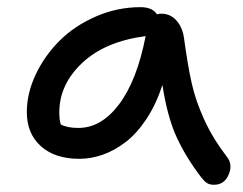

<svg xmlns="http://www.w3.org/2000/svg" viewBox="-20 -428 673 531"><path d="M199.2 11.2Q131.8 11.2 93 -23.7Q54.2 -58.6 54.2 -118.2Q54.2 -170.4 79.1 -222.7Q104 -274.9 145.3 -315.9Q186.5 -356.9 245.6 -382.6Q304.7 -408.2 368.2 -408.2Q401.9 -408.2 414.1 -388.2Q418 -390.1 426.8 -390.1Q450.7 -390.1 467.5 -371.8Q484.4 -353.5 488.8 -323.2Q499.5 -245.1 510.3 -197.3Q521 -149.4 544.7 -97.4Q568.4 -45.4 606.9 4.9Q624.5 26.4 612.5 54.7Q600.6 83 571.8 83Q559.6 83 552.2 78.1Q544.9 73.2 536.1 62Q493.7 6.3 468.3 -49.1Q442.9 -104.5 429.2 -192.9Q411.6 -139.2 384.8 -98.6Q357.9 -58.1 326.9 -34.7Q295.9 -11.2 263.9 0Q231.9 11.2 199.2 11.2ZM144 -117.2Q144 -97.2 147.9 -84Q165.5 -74.2 196.8 -74.2Q260.3 -74.2 309.6 -139.9Q358.9 -205.6 382.8 -328.1Q270.5 -313.5 207.3 -253.9Q144 -194.3 144 -117.2Z"/></svg>

Font: Shantell Sans Irregular Bouncy
Style: Regular
Weight: 400
Designer: Stephen Nixon, Anya Danilova, Shantell Martin
Foundry: Arrow Type
Version: Version 1.006;[9816181b4]